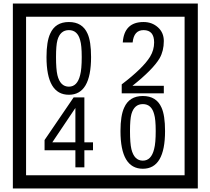

<svg xmlns="http://www.w3.org/2000/svg" viewBox="-20 -980 1195 1090"><path d="M1103 90H53V-960H1103ZM1028 15V-885H128V15ZM497 -656Q497 -442 371 -442Q244 -442 244 -656Q244 -744 265 -789Q294 -855 371 -855Q448 -855 477 -789Q497 -745 497 -656ZM444 -656Q444 -723 435 -752Q420 -809 371 -809Q322 -809 306 -752Q298 -723 298 -656Q298 -587 306 -553Q322 -488 371 -488Q419 -488 435 -554Q444 -587 444 -656ZM910 -450H671V-501Q792 -593 832 -658Q855 -696 855 -739Q855 -809 795 -809Q740 -809 733 -739H677Q685 -855 795 -855Q843 -855 876.5 -825Q910 -795 910 -747Q910 -691 886 -649Q848 -585 732 -493H910ZM508 -127H459V-30H408V-127H233V-185L398 -427H459V-172H508ZM408 -172V-367L277 -172ZM917 -236Q917 -22 791 -22Q664 -22 664 -236Q664 -324 685 -369Q714 -435 791 -435Q868 -435 897 -369Q917 -325 917 -236ZM864 -236Q864 -303 855 -332Q840 -389 791 -389Q742 -389 726 -332Q718 -303 718 -236Q718 -167 726 -133Q742 -68 791 -68Q839 -68 855 -134Q864 -167 864 -236Z"/></svg>

Font: Unicode BMP Fallback SIL
Style: Regular
Weight: 400
Foundry: NRSI, SIL International
Version: Version 5.1 Based on Unicode 5.1